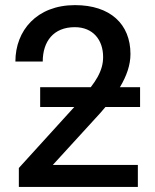

<svg xmlns="http://www.w3.org/2000/svg" viewBox="-20 -741 614 761"><path d="M535.2 -395.5H455.1C455.6 -396 456.1 -397 456.5 -397.5C481.9 -440.4 497.1 -483.4 497.1 -526.9C497.1 -645.5 417 -720.7 277.3 -720.7C126 -720.7 41 -620.1 41 -497.1H149.4C149.4 -577.1 192.4 -633.3 276.4 -633.3C348.6 -633.3 388.7 -583 388.7 -515.1C388.7 -489.3 382.8 -465.3 367.2 -436.5C360.4 -423.8 351.1 -410.2 339.8 -395.5H139.2V-316.9H274.4L54.7 -75.2V0H526.4V-87.4H189.5L355.5 -269C370.6 -285.2 384.8 -300.8 397.9 -316.9H535.2Z"/></svg>

Font: Bert Sans Medium
Style: Regular
Weight: 500
Designer: Christian Robertson (Google), Cristiano Sobral
Foundry: Google, Cristiano Sobral
Version: Version 3.101